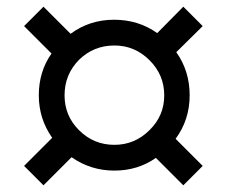

<svg xmlns="http://www.w3.org/2000/svg" viewBox="-20 -637 677 574"><path d="M136 -225 52 -141 110 -83 194 -167Q251 -127 322 -127Q392 -127 446 -165L528 -83L586 -141L505 -222Q547 -279 547 -352Q547 -425 507 -481L586 -559L528 -617L450 -538Q394 -578 321 -578Q248 -578 191 -536L110 -617L52 -559L134 -477Q96 -423 96 -352Q96 -282 136 -225ZM322 -501Q383 -501 427 -457Q471 -413 471 -352Q471 -291 427 -248Q383 -204 322 -204Q260 -204 216 -248Q173 -291 173 -352Q173 -414 216 -458Q260 -501 322 -501Z"/></svg>

Font: Sawarabi Gothic
Style: Regular
Weight: 400
Designer: mshio (mshio@users.sourceforge.jp)
Version: Version 20141215